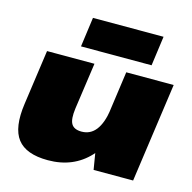

<svg xmlns="http://www.w3.org/2000/svg" viewBox="-113 -883 1008 1009"><g transform="rotate(15 391.5 -379.0)"><path d="M304 -287Q296 -228 310.5 -203Q325 -178 366 -178Q414 -178 443.5 -216Q473 -254 484 -328L579 -426L569 -350Q545 -173 458.5 -80Q372 13 234 13Q115 13 68 -48Q21 -109 40 -242L82 -540H340ZM695 0H480L457 -139L513 -540H771ZM654 -771 632 -610H248L270 -771Z"/></g></svg>

Font: Pathway Extreme 28pt Black
Style: Italic
Weight: 900
Italic angle: -8°
Designer: Eduardo Rodriguez Tunni
Foundry: Eduardo Rodriguez Tunni
Version: Version 1.001;gftools[0.9.26]